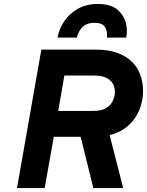

<svg xmlns="http://www.w3.org/2000/svg" viewBox="-20 -951 744 971"><path d="M66 0 189 -700H465.5Q525 -700 569.2 -685Q613.5 -670 643.5 -642.2Q673.5 -614.5 688.5 -575.8Q703.5 -537 703.5 -489.5Q703.5 -461 695.5 -428Q687.5 -395 668.5 -363.2Q649.5 -331.5 616.8 -306Q584 -280.5 534.5 -267.5L603 0H452L388 -259H252L206 0ZM274.5 -390H451Q495.5 -390 519.2 -406Q543 -422 552 -444.2Q561 -466.5 561 -486Q561 -510 550 -528.8Q539 -547.5 516 -558.2Q493 -569 457 -569H305.5ZM271 -761Q279 -805.5 305.5 -844.5Q332 -883.5 374.8 -907.2Q417.5 -931 475.5 -931Q549.5 -931 585.5 -891.2Q621.5 -851.5 621.5 -795Q621.5 -787.5 620.8 -778.8Q620 -770 618.5 -761H521Q521 -764 521.2 -767.8Q521.5 -771.5 521.5 -775Q521.5 -798.5 508.8 -817Q496 -835.5 458.5 -835.5Q416 -835.5 395 -812Q374 -788.5 369 -761Z"/></svg>

Font: Overpass ExtraBold
Style: Italic
Weight: 800
Italic angle: -10°
Designer: Delve Withrington, Dave Bailey, Thomas Jockin
Foundry: Delve Fonts LLC
Version: Version 4.000